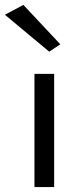

<svg xmlns="http://www.w3.org/2000/svg" viewBox="-50 -760 330 780"><path d="M90 -460V0H170V-460ZM-30 -700 150 -550 195 -580 45 -740Z"/></svg>

Font: Jost* Book
Style: Regular
Weight: 400
Version: Version 3.000